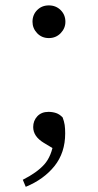

<svg xmlns="http://www.w3.org/2000/svg" viewBox="-20 -524 367 719"><path d="M76.4 175.6 65.4 149.2Q118.8 122.2 146 91.6Q173.2 61.1 181.4 5.5L192.8 40.3L144.5 11.2Q124.2 -1.1 114.2 -15.9Q104.3 -30.8 104.3 -48.1Q104.3 -71.9 119.7 -88.5Q135.2 -105.1 161.5 -105.1Q176.6 -105.1 189.9 -100.7Q203.1 -96.3 214.6 -84.2Q220.2 -69.3 222.2 -56.1Q224.1 -42.8 224.1 -24.4Q224.1 47.7 184.1 97.8Q144 147.8 76.4 175.6ZM162.9 -381.4Q136.5 -381.4 119.1 -399.7Q101.7 -418.1 101.7 -442.4Q101.7 -468.6 119.1 -486.2Q136.5 -503.8 162.9 -503.8Q189.3 -503.8 207.1 -486.2Q224.9 -468.6 224.9 -442.4Q224.9 -418.1 207.1 -399.7Q189.3 -381.4 162.9 -381.4Z"/></svg>

Font: Noto Serif JP
Style: Regular
Weight: 200
Designer: Ryoko NISHIZUKA 西塚涼子 (kana & ideographs); Frank Grießhammer (Latin, Greek & Cyrillic); Wenlong ZHANG 张文龙 (bopomofo); San
Foundry: Adobe
Version: Version 2.001;hotconv 1.1.0;makeotfexe 2.6.0